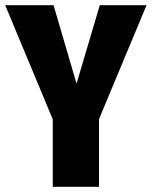

<svg xmlns="http://www.w3.org/2000/svg" viewBox="-34 -715 581 735"><path d="M345 -259V0H168V-258L-14 -695H171L259 -395L348 -695H527Z"/></svg>

Font: Fira Sans Compressed ExtraBold
Style: Regular
Weight: 800
Width: 1
Designer: bBox Type GmbH & Carrois Corporate GbR & Edenspiekermann AG
Foundry: bBox Type GmbH & Carrois Corporate GbR & Edenspiekermann AG
Version: Version 4.301